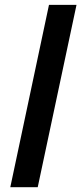

<svg xmlns="http://www.w3.org/2000/svg" viewBox="-20 -780 339 800"><path d="M137.2 0H22.9L184.1 -759.8H298.8Z"/></svg>

Font: TypoPRO Open Sans
Style: Italic
Weight: 600
Italic angle: -12°
Foundry: Ascender Corporation
Version: Version 1.10